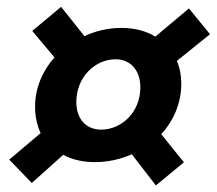

<svg xmlns="http://www.w3.org/2000/svg" viewBox="-20 -612 643 570"><path d="M74.4 -68.8 167.8 -152.4C193.8 -138.1 226.4 -130.7 261.6 -130.7C300.8 -130.7 338.5 -139.3 371.3 -154.1L442.7 -61.4L525.9 -130.1L458.6 -213.8C495.9 -253.8 518.2 -306.9 518.2 -363.3C518.2 -387.5 513.9 -410.6 505.1 -431.2L603.5 -510.4L540.9 -587L441.1 -503.2C414.1 -519.9 380 -529.1 341 -529.1C301.3 -529.1 263.7 -520.4 230.8 -504.6L161.4 -591.6L75.7 -520.2L141.7 -441.5C105.9 -401.5 84.1 -350.4 84.1 -295.2C84.1 -265.3 90.4 -239.1 100.6 -216.8L7.4 -138.1L74.4 -68.8ZM280.5 -227.2C234.8 -227.2 206.6 -259.4 206.6 -309.2C206.6 -383.3 262.4 -436 323.1 -436C366.6 -436 396.7 -404.1 396.7 -352.7C396.7 -278.3 340.5 -227.2 280.5 -227.2Z"/></svg>

Font: Source Code Variable
Style: Italic
Weight: 400
Italic angle: -11°
Monospace: yes
Designer: Paul D. Hunt, Teo Tuominen
Foundry: Adobe Systems Incorporated
Version: Version 1.005;PS 1.0;hotconv 16.6.54;makeotf.lib2.5.65590